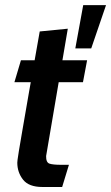

<svg xmlns="http://www.w3.org/2000/svg" viewBox="-20 -736 443 766"><path d="M149 10Q95 10 72 -19.2Q49 -48.5 49 -87Q49 -90 50 -98.5Q51 -107 55.2 -133Q59.5 -159 69 -214.2Q78.5 -269.5 95.2 -365.5Q112 -461.5 138.5 -610.5L250.5 -621.5L164 -113.5Q163.5 -88 177.2 -83.2Q191 -78.5 224 -78.5H255L228 10ZM37.5 -408 63.5 -495.5H327.5L311 -408ZM280.5 -543 312 -715.5H403L344 -543Z"/></svg>

Font: Cabin SemiCondensedSemiBold
Style: Italic
Weight: 600
Width: 4
Italic angle: -10°
Designer: Pablo Impallari
Foundry: Pablo Impallari. http://www.impallari.com Igino Marini. http://www.ikern.com
Version: Version 3.001